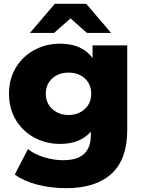

<svg xmlns="http://www.w3.org/2000/svg" viewBox="-20 -779 745 1002"><path d="M644 -542V-99Q644 52 562 127.5Q480 203 326 203Q246 203 176 185Q106 167 57 132L126 -1Q159 26 209.5 41.5Q260 57 309 57Q384 57 419 24Q454 -9 454 -74V-92Q399 -28 293 -28Q221 -28 160 -60.5Q99 -93 63 -152.5Q27 -212 27 -290Q27 -367 63 -426.5Q99 -486 160 -518.5Q221 -551 293 -551Q409 -551 463 -476V-542ZM456 -290Q456 -339 423 -369.5Q390 -400 338 -400Q286 -400 252.5 -369.5Q219 -339 219 -290Q219 -241 253 -210Q287 -179 338 -179Q389 -179 422.5 -210Q456 -241 456 -290ZM434 -607 348 -683 262 -607H136L266 -759H430L560 -607Z"/></svg>

Font: Idrija
Style: Regular
Weight: 800
Designer: Julieta Ulanovsky
Foundry: Julieta Ulanovsky
Version: Version 7.200